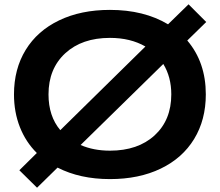

<svg xmlns="http://www.w3.org/2000/svg" viewBox="-20 -813 1020 891"><path d="M855 -793 937 -710.9 849.1 -625Q935.1 -523.9 935.1 -375Q935.1 -256.8 880.9 -168Q826.7 -79.1 725.8 -30.5Q625 18.1 490.2 18.1Q351.1 18.1 247.1 -35.2L151.9 58.1L69.8 -22.9L150.9 -103Q99.6 -153.8 72.3 -223.1Q44.9 -292.5 44.9 -375Q44.9 -492.7 99.1 -581.3Q153.3 -669.9 254.4 -718.5Q355.5 -767.1 490.2 -767.1Q647.9 -767.1 759.8 -700.2ZM490.2 -113.8Q620.1 -113.8 697.5 -184.8Q774.9 -255.9 774.9 -375Q774.9 -455.6 737.8 -516.1L354 -140.1Q414.1 -113.8 490.2 -113.8ZM205.1 -375Q205.1 -273.9 259.8 -209L654.8 -597.2Q585.4 -637.2 490.2 -637.2Q360.4 -637.2 282.7 -565.7Q205.1 -494.1 205.1 -375Z"/></svg>

Font: Mattone
Style: Regular
Weight: 400
Width: 6
Designer: Nunzio Mazzaferro
Foundry: Collletttivo
Version: Version 2.000;Glyphs 3.2 (3217)